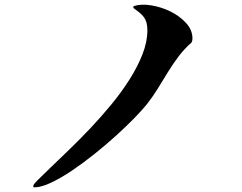

<svg xmlns="http://www.w3.org/2000/svg" viewBox="-20 -760 1040 826"><path d="M553 -730 556 -734Q587 -744 630.5 -737Q674 -730 713.5 -710.5Q753 -691 780.5 -661Q808 -631 808 -594Q808 -585 804 -577Q773 -550 748.5 -517.5Q724 -485 702.5 -450Q681 -415 659.5 -380Q638 -345 613 -313Q594 -289 559.5 -253.5Q525 -218 481 -178Q437 -138 387 -98Q337 -58 289.5 -26Q242 6 199.5 26Q157 46 128 46Q123 46 123 40Q123 34 144 13Q165 -8 199.5 -41Q234 -74 278 -116.5Q322 -159 368.5 -208Q415 -257 459 -310.5Q503 -364 537.5 -418.5Q572 -473 593 -526.5Q614 -580 614 -629Q614 -648 610.5 -661.5Q607 -675 599.5 -685.5Q592 -696 581 -705Q570 -714 555 -725Z"/></svg>

Font: SoukouMincho
Style: Regular
Weight: 400
Designer: Dr. Ken Lunde (project architect, glyph set definition & overall production); Masataka HATTORI  (production & ideograph 
Foundry: Adobe Systems Incorporated
Version: Version 1.00